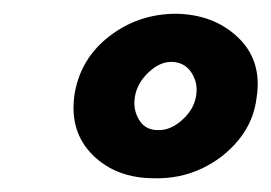

<svg xmlns="http://www.w3.org/2000/svg" viewBox="-20 -720 394 279"><path d="M88 -581Q96 -634 138.5 -667Q181 -700 236 -700Q291 -699 326 -665.5Q361 -632 353 -579Q349 -544 327 -517Q305 -490 273 -475Q241 -460 204 -461Q149 -461 115 -494.5Q81 -528 88 -581ZM176 -579Q173 -561 182 -546Q191 -531 209 -531Q227 -530 244.5 -545.5Q262 -561 265 -581Q268 -599 258.5 -614Q249 -629 231 -630Q213 -631 196 -615Q179 -599 176 -579Z"/></svg>

Font: Jost* Heavy
Style: Italic
Weight: 800
Italic angle: -10°
Version: Version 3.7